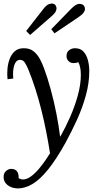

<svg xmlns="http://www.w3.org/2000/svg" viewBox="-32 -780 566 1071"><path d="M64 271Q30 269 9 251.5Q-12 234 -12 208Q-12 185 2 173.5Q16 162 29 162Q74 162 72 214Q78 217 83 219Q88 221 94 221Q116 222 139.5 205Q163 188 184.5 162.5Q206 137 222.5 112.5Q239 88 247 75Q238 17 226 -44.5Q214 -106 198.5 -167.5Q183 -229 164.5 -286.5Q146 -344 125 -395Q118 -412 107 -430Q96 -448 76 -446Q57 -444 47.5 -416Q38 -388 42 -342L10 -338Q7 -365 9.5 -395Q12 -425 22 -451.5Q32 -478 51 -494.5Q70 -511 101 -511Q135 -511 156.5 -493Q178 -475 191.5 -449Q205 -423 214 -398Q233 -347 251 -281Q269 -215 282.5 -146.5Q296 -78 303 -19H305Q333 -68 359 -127Q385 -186 402 -247.5Q419 -309 419 -363Q419 -388 414.5 -407Q410 -426 404 -434Q400 -431 393.5 -429.5Q387 -428 379 -428Q361 -428 350 -439.5Q339 -451 339 -467Q339 -489 353.5 -500Q368 -511 386 -511Q417 -511 434 -492Q451 -473 458.5 -444Q466 -415 466 -383Q466 -317 447 -248Q428 -179 397.5 -112Q367 -45 333 17Q283 107 237.5 164Q192 221 149 246.5Q106 272 64 271ZM272 -594 254 -617 364 -730Q392 -759 411 -758.5Q430 -758 437 -747Q442 -739 442 -729.5Q442 -720 434 -709Q426 -698 407 -685ZM136 -585 114 -607 209 -729Q226 -751 240 -756.5Q254 -762 263.5 -759.5Q273 -757 276 -753Q280 -748 282.5 -739.5Q285 -731 280 -718.5Q275 -706 254 -688Z"/></svg>

Font: Lora
Style: Italic
Weight: 400
Italic angle: -3°
Designer: Olga Karpushina, Alexei Vanyashin (Cyrillic)
Foundry: Cyreal
Version: Version 3.008